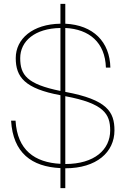

<svg xmlns="http://www.w3.org/2000/svg" viewBox="-20 -854 642 988"><path d="M316 12C477 12 569 -71 569 -183C569 -278 532 -341 317 -381H316V-710C439 -704 521 -636 525 -506H548C545 -639 460 -725 316 -732V-834H291V-732C149 -730 61 -655 61 -555C61 -457 108 -398 291 -364V-11C159 -18 69 -81 60 -233H37C47 -67 143 4 291 11V114H316ZM84 -555C84 -642 159 -708 291 -710V-386C119 -421 84 -468 84 -555ZM316 -10V-359C514 -322 547 -268 547 -183C547 -84 466 -10 316 -10Z"/></svg>

Font: Aspekta 50
Style: Regular
Weight: 50
Designer: Ivo Dolenc
Version: Version 2.000